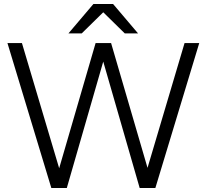

<svg xmlns="http://www.w3.org/2000/svg" viewBox="-20 -934 1027 954"><path d="M493 -628 312 0H235L17 -720H89L274 -98L455 -720H532L713 -100L897 -720H970L752 0H674ZM666 -768H600L493 -873L386 -768H320L444 -914H542Z"/></svg>

Font: Aspekta 300
Style: Regular
Weight: 300
Designer: Ivo Dolenc
Version: Version 2.000